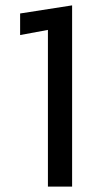

<svg xmlns="http://www.w3.org/2000/svg" viewBox="-20 -688 360 708"><path d="M245.9 0V-668.2L54.2 -638.3V-558.8L156.7 -577.7V0Z"/></svg>

Font: Arad
Style: Regular
Weight: 400
Designer: Mohammad Darvishi
Version: Version 1.010;September 21, 2024;FontCreator 15.0.0.2992 64-